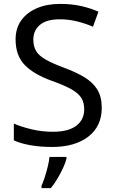

<svg xmlns="http://www.w3.org/2000/svg" viewBox="-20 -744 589 985"><path d="M502 -191Q502 -96 433 -43Q364 10 247 10Q187 10 136 1Q85 -8 51 -24V-110Q87 -94 140.5 -81Q194 -68 251 -68Q331 -68 371.5 -99Q412 -130 412 -183Q412 -218 397 -242Q382 -266 345.5 -286.5Q309 -307 244 -330Q153 -363 106.5 -411Q60 -459 60 -542Q60 -599 89 -639.5Q118 -680 169.5 -702Q221 -724 288 -724Q347 -724 396 -713Q445 -702 485 -684L457 -607Q420 -623 376.5 -634Q333 -645 286 -645Q219 -645 185 -616.5Q151 -588 151 -541Q151 -505 166 -481Q181 -457 215 -438Q249 -419 307 -397Q370 -374 413.5 -347.5Q457 -321 479.5 -284Q502 -247 502 -191ZM321 70Q317 88 304.5 115.5Q292 143 275.5 171Q259 199 241 221H193V209Q201 192 209.5 165.5Q218 139 225 110.5Q232 82 234 61H321Z"/></svg>

Font: Noto Sans Limbu
Style: Regular
Weight: 400
Designer: Monotype Design Team
Foundry: Monotype Imaging Inc.
Version: Version 2.004; ttfautohint (v1.8.4.7-5d5b)